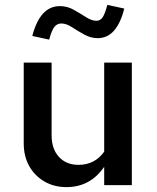

<svg xmlns="http://www.w3.org/2000/svg" viewBox="-20 -757 640 785"><path d="M252 8Q201 8 161.5 -15Q122 -38 99.5 -78Q77 -118 77 -171V-501H191V-204Q191 -148 221 -115.5Q251 -83 301 -83Q334 -83 360.5 -96.5Q387 -110 406 -137V-501H519V0H406V-75Q349 8 252 8ZM181 -595 112 -610Q128 -671 156 -701.5Q184 -732 225 -732Q255 -732 281.5 -717Q308 -702 331.5 -687Q355 -672 374 -672Q390 -672 399.5 -686Q409 -700 419 -737L488 -722Q473 -662 446 -631.5Q419 -601 379 -601Q351 -601 324 -616Q297 -631 274 -646Q251 -661 231 -661Q213 -661 202 -646.5Q191 -632 181 -595Z"/></svg>

Font: Red Hat Mono SemiBold
Style: Regular
Weight: 600
Monospace: yes
Designer: Pentagram, MCKL
Foundry: Pentagram, MCKL
Version: Version 1.023